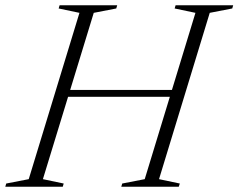

<svg xmlns="http://www.w3.org/2000/svg" viewBox="-49 -705 900 725"><path d="M171 -339.5 179 -365.5H637L628.5 -339.5ZM251 -656.5 172.5 -673 176 -685H393.5L390 -673L305 -656.5L113 -28.5L191.5 -12L188 0H-29L-25.5 -12L59.5 -28.5ZM689 -656.5 610.5 -673 614 -685H831.5L828 -673L743 -656.5L551.5 -28.5L630 -12L626 0H409L412.5 -12L497.5 -28.5Z"/></svg>

Font: Newsreader 36pt Light
Style: Italic
Weight: 300
Italic angle: -17°
Designer: Hugues Gentile
Foundry: Production Type
Version: Version 1.003